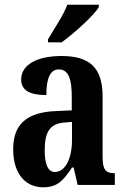

<svg xmlns="http://www.w3.org/2000/svg" viewBox="-20 -786 534 816"><path d="M184 -619V-606H242C297 -646 380 -721 400 -756V-766H266C250 -721 210 -664 184 -619ZM163 10C225 10 249 -19 286 -74H293L310 0H468V-50H465C428 -50 416 -66 416 -121V-377C416 -502 357 -548 241 -548C145 -548 70 -515 70 -448C70 -403 105 -382 177 -382C177 -450 192 -491 230 -491C272 -491 285 -449 285 -374V-317L218 -314C96 -309 36 -260 36 -152C36 -42 93 10 163 10ZM213 -55C183 -55 170 -90 170 -147C170 -222 190 -260 252 -265L286 -268V-191C286 -111 257 -55 213 -55Z"/></svg>

Font: Noto Serif Khmer ExtraCondensed
Style: Bold
Weight: 700
Width: 2
Designer: Danh Hong and the Monotype Design Team
Foundry: Monotype Imaging Inc.
Version: Version 2.004